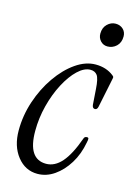

<svg xmlns="http://www.w3.org/2000/svg" viewBox="-112 -768 575 835"><g transform="rotate(15 176.0 -350.5)"><path d="M142 9Q87 9 51 -36.5Q15 -82 15 -153Q15 -220 36.5 -284.5Q58 -349 94.5 -401.5Q131 -454 175.5 -485Q220 -516 265 -516Q313 -516 346 -490Q351 -486 352 -483.5Q353 -481 351 -473L324 -342Q321 -328 311 -328Q300 -328 298 -343L293 -414Q290 -460 279.5 -474Q269 -488 249 -488Q221 -488 192 -460.5Q163 -433 138.5 -386.5Q114 -340 99.5 -283.5Q85 -227 85 -169Q85 -43 167 -43Q206 -43 237.5 -79Q269 -115 296 -191Q299 -201 310 -201Q316 -201 317 -196.5Q318 -192 315 -179Q305 -124 279 -82Q253 -40 217.5 -15.5Q182 9 142 9ZM293 -605Q274 -605 261.5 -618.5Q249 -632 249 -651Q249 -678 265.5 -694Q282 -710 303 -710Q323 -710 336.5 -697.5Q350 -685 350 -665Q350 -637 333 -621Q316 -605 293 -605Z"/></g></svg>

Font: Instrument Serif
Style: Italic
Weight: 400
Italic angle: -13°
Designer: Rodrigo Fuenzalida
Foundry: fragTYPE
Version: Version 1.000; ttfautohint (v1.8.4.7-5d5b);gftools[0.9.27]